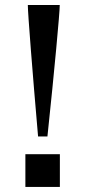

<svg xmlns="http://www.w3.org/2000/svg" viewBox="-20 -741 345 761"><path d="M130.9 -200.2Q122.6 -296.4 115.2 -384.5Q107.9 -472.7 102.3 -543.9Q96.7 -615.2 93.5 -661.9Q90.3 -708.5 90.3 -721.2H216.8Q216.8 -709 213.1 -664.1Q209.5 -619.1 202.9 -548.8Q196.3 -478.5 187.5 -389.6Q178.7 -300.8 168 -200.2ZM80.6 0V-129.9H217.3V0Z"/></svg>

Font: Monda
Style: Bold
Weight: 700
Designer: Vernon Adams
Foundry: Vernon Adams
Version: Version 2.100; ttfautohint (v1.8.3)